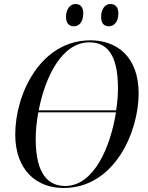

<svg xmlns="http://www.w3.org/2000/svg" viewBox="-20 -926 738 957"><path d="M523 -795C547 -795 570 -815 570 -860C570 -892 553 -906 530 -906C501 -906 484 -877 484 -842C484 -809 499 -795 523 -795ZM349 -795C373 -795 395 -815 395 -860C395 -892 379 -906 356 -906C327 -906 309 -877 309 -842C309 -809 325 -795 349 -795ZM297 11C551 11 671 -269 671 -460C671 -647 559 -725 431 -725C182 -725 56 -458 56 -256C56 -80 160 11 297 11ZM425 -715C510 -715 568 -659 568 -486C568 -453 565 -415 559 -376H173C204 -539 287 -715 425 -715ZM305 1C222 1 158 -56 158 -233C158 -273 162 -319 171 -366H558C531 -195 449 1 305 1Z"/></svg>

Font: Noto Serif Display SemiCondensed
Style: Italic
Weight: 400
Width: 4
Italic angle: -12°
Designer: Monotype Design Team
Foundry: Monotype Imaging Inc.
Version: Version 2.009